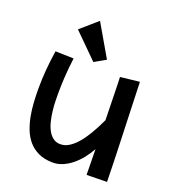

<svg xmlns="http://www.w3.org/2000/svg" viewBox="-138 -842 902 988"><g transform="rotate(20 312.5 -348.5)"><path d="M446.8 35.2 444.8 -105Q428.7 -76.2 408.2 -50.5Q387.7 -24.9 363.8 -5.6Q339.8 13.7 312.7 24.9Q285.6 36.1 255.9 35.2Q211.9 33.7 180.4 18.6Q148.9 3.4 127.4 -21.7Q106 -46.9 93 -79.8Q80.1 -112.8 73.2 -149.4Q66.4 -186 64.2 -224.4Q62 -262.7 62 -298.8Q62 -349.6 66.4 -401.6Q70.8 -453.6 79.1 -507.8L179.2 -504.9Q171.4 -444.3 168.7 -396Q166 -347.7 166 -311Q166 -294.4 166.5 -269Q167 -243.7 170.2 -215.1Q173.3 -186.5 180.2 -158.7Q187 -130.9 199.5 -109.1Q211.9 -87.4 231 -75.7Q250 -64 277.8 -67.9Q315.4 -73.2 356.2 -119.6Q397 -166 441.9 -262.2Q440.4 -339.8 439.2 -386.2Q438 -432.6 437.5 -457Q436.5 -485.8 436 -497.1L541 -508.8Q543.9 -424.8 546.1 -357.2Q548.3 -289.6 550.3 -235.6Q552.2 -181.6 553.5 -140.9Q554.7 -100.1 555.7 -70.3Q557.6 -0.5 558.1 33.2ZM342.8 -557.6 280.8 -522.5 148.9 -653.3 240.7 -733.4Z"/></g></svg>

Font: McLaren
Style: Regular
Weight: 400
Designer: Astigmatic (AOETI)
Foundry: Astigmatic (AOETI)
Version: Version 1.000